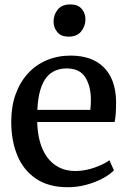

<svg xmlns="http://www.w3.org/2000/svg" viewBox="-20 -814 563 846"><path d="M279.5 11Q195 11 139.5 -26Q84 -63 56.8 -128.2Q29.5 -193.5 29.5 -278.5Q29.5 -345 48.8 -398.5Q68 -452 103 -490.2Q138 -528.5 186 -548.8Q234 -569 291 -569Q385.5 -569 437.2 -517.5Q489 -466 491.5 -369.5Q491.5 -339.5 490.2 -316.8Q489 -294 485 -276.5H144Q145 -229 156 -189.2Q167 -149.5 188.2 -120.8Q209.5 -92 240.5 -76.2Q271.5 -60.5 312 -60.5Q354 -60.5 396.5 -75.5Q439 -90.5 462 -108L482 -63.5Q464.5 -45 432.8 -28Q401 -11 361 0Q321 11 279.5 11ZM144.5 -330H378Q379 -339 379.8 -351.5Q380.5 -364 380.5 -373.5Q380.5 -434 356 -473.2Q331.5 -512.5 273 -512.5Q247 -512.5 224.5 -503.2Q202 -494 185 -473.2Q168 -452.5 157.5 -417.2Q147 -382 144.5 -330ZM281.5 -652.5Q249.5 -652.5 232.8 -672.2Q216 -692 216 -719Q216 -748.5 234.2 -771.5Q252.5 -794.5 289.5 -794.5H290.5Q323 -794.5 339.8 -775.2Q356.5 -756 356.5 -729Q356.5 -699.5 338 -676Q319.5 -652.5 282.5 -652.5Z"/></svg>

Font: Merriweather 20pt Medium
Style: Regular
Weight: 500
Version: Version 2.100